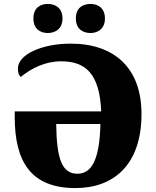

<svg xmlns="http://www.w3.org/2000/svg" viewBox="-20 -947 794 977"><path d="M223 -779C260 -779 298 -799 298 -853C298 -908 260 -927 223 -927C186 -927 150 -908 150 -853C150 -799 186 -779 223 -779ZM441 -779C476 -779 514 -799 514 -853C514 -908 476 -927 441 -927C402 -927 366 -908 366 -853C366 -799 402 -779 441 -779ZM364 10C559 10 700 -109 700 -367C700 -600 563 -725 339 -725C194 -725 71 -670 71 -598C71 -576 77 -564 85 -555C140 -600 210 -635 291 -635C413 -635 487 -575 495 -380H55V-351C55 -126 136 10 364 10ZM374 -63C297 -63 268 -134 266 -316H491C487 -130 444 -63 374 -63Z"/></svg>

Font: UArctic Serif Black
Style: Regular
Weight: 900
Designer: Customization by Puisto advertising & original work Monotype Design Team
Foundry: Monotype Imaging Inc.
Version: Version 2.004